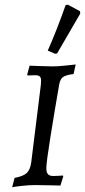

<svg xmlns="http://www.w3.org/2000/svg" viewBox="-20 -775 356 804"><path d="M174 -71Q174 -53 181 -45.5Q188 -38 203 -38Q217 -38 228 -39Q239 -40 243 -40L245 -37L233 2Q222 2 190.5 1Q159 0 127 0Q101 0 70.5 3.5Q40 7 31 9L41 -30Q78 -37 92.5 -51Q107 -65 111 -97L151 -419Q152 -426 152 -437Q152 -450 146.5 -455Q141 -460 127 -460L95 -459L94 -463L104 -500Q108 -500 142.5 -498.5Q177 -497 201 -497Q223 -497 255 -500.5Q287 -504 297 -505L288 -465Q256 -461 244 -452.5Q232 -444 228 -422Q208 -307 191 -200.5Q174 -94 174 -71ZM219 -551 210 -550 180 -563Q216 -644 255 -754L265 -755L315 -728L316 -718Z"/></svg>

Font: Alegreya SC
Style: Italic
Weight: 400
Italic angle: -7°
Designer: Juan Pablo del Peral
Foundry: Huerta Tipografica
Version: Version 2.007; ttfautohint (v1.6)